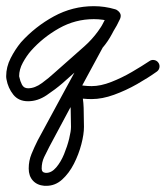

<svg xmlns="http://www.w3.org/2000/svg" viewBox="-34 -292 537 622"><path d="M353 -236Q351 -228 343 -223.5Q335 -219 327 -222Q299 -230 270 -230Q210 -230 157.5 -200.5Q105 -171 66 -127Q66 -127 66 -127Q66 -127 66 -127Q52 -111 40 -89Q28 -67 28 -45Q28 -43 29 -41Q31 -30 37 -18Q43 -6 57 -6Q79 -6 102 -23Q125 -40 140 -54Q190 -98 239.5 -142Q289 -186 317 -249Q321 -258 329.5 -259.5Q338 -261 345 -258Q352 -254 355.5 -246.5Q359 -239 354 -230Q342 -207 329 -182.5Q316 -158 299 -138Q299 -138 300 -140Q301 -142 301 -142Q257 -61 213 20.5Q169 102 126 183Q126 183 126 183Q126 183 126 183Q117 200 109 217Q101 234 101 254Q101 267 114 268Q115 268 116 268Q133 268 148 250.5Q163 233 173.5 207.5Q184 182 190 157.5Q196 133 196 119Q196 92 195 62.5Q194 33 188 7Q185 -2 194 -11Q203 -21 212 -19Q238 -13 263 -13Q292 -13 326.5 -26.5Q361 -40 393.5 -59Q426 -78 450 -94Q457 -99 465.5 -97.5Q474 -96 479 -89Q484 -82 482.5 -73.5Q481 -65 474 -60Q446 -40 410 -19.5Q374 1 335.5 15Q297 29 263 29Q234 29 204 23Q199 22 201.5 16Q204 10 210 4Q215 -2 221 -5Q227 -8 228 -3Q236 25 237 57.5Q238 90 238 119Q238 143 229.5 175.5Q221 208 205.5 238.5Q190 269 167.5 289.5Q145 310 116 310Q113 310 110 310Q86 308 72.5 293Q59 278 59 254Q59 229 68 207Q77 185 88 163Q88 163 88 163Q88 163 88 163Q132 82 176 0.5Q220 -81 265 -162Q265 -162 266 -164Q267 -166 267 -166Q283 -184 294.5 -206.5Q306 -229 318 -250Q322 -259 330 -260.5Q338 -262 345 -259Q352 -255 355.5 -248Q359 -241 355 -231Q335 -187 304.5 -151.5Q274 -116 239 -85Q204 -54 168 -22Q146 -3 117 16.5Q88 36 57 36Q26 36 9 14.5Q-8 -7 -13 -35Q-14 -40 -14 -45Q-14 -75 0.5 -103.5Q15 -132 34 -155Q34 -155 34 -155Q34 -155 34 -155Q80 -206 140.5 -239Q201 -272 270 -272Q305 -272 339 -262Q347 -260 351.5 -252Q356 -244 353 -236Z"/></svg>

Font: FRB American Cursive Medium
Style: Italic
Weight: 500
Italic angle: -25°
Version: Version 2.0;Modular Font Editor K font №1